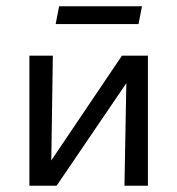

<svg xmlns="http://www.w3.org/2000/svg" viewBox="-20 -594 567 614"><path d="M434 -574 423 -517H158L169 -574ZM453 -416V0H378L384 -328L161 0H74V-416H149L144 -81L370 -416Z"/></svg>

Font: EauTestInfant Medium
Style: Italic
Weight: 500
Italic angle: -12°
Designer: Christian Thalmann (Catharsis Fonts)
Version: Version 0.001;PS 000.001;hotconv 1.0.88;makeotf.lib2.5.64775